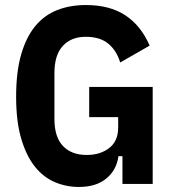

<svg xmlns="http://www.w3.org/2000/svg" viewBox="-20 -730 686 762"><path d="M466 -110H450Q443 -56 402.5 -22Q362 12 293 12Q243 12 198 -7Q153 -26 119 -68Q85 -110 64.5 -178.5Q44 -247 44 -346Q44 -445 64 -514Q84 -583 120 -626.5Q156 -670 207 -690Q258 -710 321 -710Q415 -710 477 -669.5Q539 -629 574 -549L457 -482Q443 -529 410 -556.5Q377 -584 320 -584Q263 -584 229.5 -548Q196 -512 196 -440V-258Q196 -186 230 -150.5Q264 -115 324 -115Q378 -115 413.5 -142.5Q449 -170 449 -224V-265H334V-385H586V0H466Z"/></svg>

Font: IBM Plex Sans Cond
Style: Bold
Weight: 700
Width: 3
Designer: Mike Abbink, Paul van der Laan, Pieter van Rosmalen
Foundry: Bold Monday
Version: Version 1.3